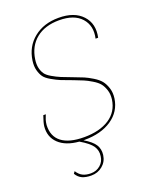

<svg xmlns="http://www.w3.org/2000/svg" viewBox="-160 -760 848 1057"><g transform="rotate(-20 264.0 -232.0)"><path d="M221.2 9.8H213.9Q259.8 37.1 276.1 63Q292.5 88.9 288.1 123Q283.2 160.2 255.1 183.6Q227.1 207 189 207Q157.2 207 136 197.5Q114.7 188 101.1 165L109.9 152.8Q125 176.3 144.3 185.5Q163.6 194.8 190.9 194.8Q223.1 194.8 246.3 175Q269.5 155.3 272.9 124Q277.8 92.3 260.5 66.2Q243.2 40 189.9 8.8Q112.3 2.4 71.8 -36.4Q31.2 -75.2 37.1 -136.2Q39.1 -155.8 53.2 -195.8H67.9Q66.9 -193.4 62.7 -182.4Q58.6 -171.4 57.1 -167Q55.7 -162.6 54 -154.1Q52.2 -145.5 51.8 -138.2Q48.8 -72.3 93 -38.6Q137.2 -4.9 224.1 -4.9Q314.9 -4.9 371.6 -41.7Q428.2 -78.6 438 -147.9Q441.9 -178.2 433.8 -202.9Q425.8 -227.5 413.1 -243.4Q400.4 -259.3 374 -275.1Q347.7 -291 328.9 -298.8Q310.1 -306.6 275.9 -319.8Q231 -335.9 209.5 -344.7Q188 -353.5 159.7 -369.6Q131.3 -385.7 120.1 -401.6Q108.9 -417.5 102.3 -441.9Q95.7 -466.3 100.1 -498Q111.3 -577.1 169.4 -624Q227.5 -670.9 314.9 -670.9Q406.7 -670.9 453.1 -620.8Q499.5 -570.8 482.9 -493.2H467.8Q483.9 -564.5 442.4 -610.8Q400.9 -657.2 313 -657.2Q230 -657.2 178.5 -615.7Q127 -574.2 116.2 -499Q112.3 -470.7 117.2 -449.7Q122.1 -428.7 132.1 -414.1Q142.1 -399.4 167.2 -384.8Q192.4 -370.1 215.8 -360.4Q239.3 -350.6 284.2 -334Q316.4 -322.3 336.4 -313.7Q356.4 -305.2 383.8 -288.6Q411.1 -272 425.5 -254.2Q439.9 -236.3 448.7 -209Q457.5 -181.6 453.1 -148.9Q442.4 -74.7 379.9 -32.5Q317.4 9.8 221.2 9.8Z"/></g></svg>

Font: Human Sans Thin
Style: Italic
Weight: 100
Italic angle: -8°
Designer: Tim Radville
Foundry: Continuum
Version: Version 1.000;FEAKit 1.0